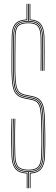

<svg xmlns="http://www.w3.org/2000/svg" viewBox="-20 -907 296 1009"><path d="M128.5 82V-3Q86.2 -3.5 68 -22.9Q49.8 -42.2 48.5 -88.2Q47.5 -127.2 47.1 -156.2Q46.8 -185.2 47.1 -214.5Q47.5 -243.8 48.5 -283H52.5Q51.5 -243.5 51.1 -214.4Q50.8 -185.2 51.1 -156.2Q51.5 -127.2 52.5 -88.2Q53.8 -43.8 71.4 -25.4Q89 -7 130.5 -7Q169.2 -7 186.2 -25.5Q203.2 -44 204.5 -88.2Q205.5 -123.8 205.9 -147.9Q206.2 -172 205.9 -198.1Q205.5 -224.2 204.5 -265.8Q203.5 -311.5 198.4 -336.9Q193.2 -362.2 181 -374Q168.8 -385.8 145.8 -390.2L113.5 -396.8Q84.8 -402.5 71.4 -416.9Q58 -431.2 53.8 -458.4Q49.5 -485.5 48.5 -529.2Q47.8 -567.2 48.6 -617.2Q49.5 -667.2 49.5 -713Q49.5 -758.5 67.2 -777.6Q85 -796.8 127.5 -797V-887H131.5V-797Q170.5 -796.8 187.4 -777.2Q204.2 -757.8 205.5 -711.8Q206.2 -681.2 206.2 -635.5Q206.2 -589.8 205.5 -535H201.5Q202.2 -589.8 202.2 -635.4Q202.2 -681 201.5 -711.8Q200.2 -756.5 184 -774.8Q167.8 -793 129.5 -793Q87.2 -793 70.4 -775.4Q53.5 -757.8 53.5 -713Q53.5 -667 52.6 -617.1Q51.8 -567.2 52.5 -529.2Q53.8 -481.8 58.8 -455.6Q63.8 -429.5 76.6 -417.6Q89.5 -405.8 114.2 -400.8L146.8 -394.2Q174.2 -388.8 187 -373.9Q199.8 -359 203.6 -332.5Q207.5 -306 208.5 -265.8Q209.5 -224.5 209.9 -198.2Q210.2 -172 209.9 -147.9Q209.5 -123.8 208.5 -88.2Q207.2 -43 189.6 -23.2Q172 -3.5 132.5 -3V82ZM120.5 82V4.8Q79.5 2.8 60.8 -19.2Q42 -41.2 40.5 -88Q39.5 -127 39.1 -156.1Q38.8 -185.2 39.1 -214.5Q39.5 -243.8 40.5 -283H44.5Q43.5 -243.8 43.1 -214.5Q42.8 -185.2 43.1 -156.1Q43.5 -127 44.5 -88Q45.8 -42 64.4 -21.1Q83 -0.2 124.5 1V82ZM136.5 82V1Q175.5 -0.5 193.4 -21.5Q211.2 -42.5 212.5 -88Q213.5 -123.5 213.9 -147.8Q214.2 -172 213.9 -198.2Q213.5 -224.5 212.5 -266Q211.5 -306.5 207.4 -333.6Q203.2 -360.8 189.9 -376.5Q176.5 -392.2 147.5 -398L115.2 -404.5Q91.8 -409.2 79.5 -420.6Q67.2 -432 62.5 -457.2Q57.8 -482.5 56.5 -529.2Q55.8 -567.2 56.6 -617.1Q57.5 -667 57.5 -713Q57.5 -756 73.2 -772.5Q89 -789 129.5 -789Q166 -789 181.1 -771.9Q196.2 -754.8 197.5 -711.5Q198.2 -681 198.2 -635.4Q198.2 -589.8 197.5 -535H193.5Q194.2 -589.8 194.2 -635.4Q194.2 -681 193.5 -711.5Q192.2 -753.2 178.2 -769.1Q164.2 -785 129.5 -785Q90.8 -785 76.1 -769.5Q61.5 -754 61.5 -713Q61.5 -667 60.6 -617.2Q59.8 -567.5 60.5 -529.5Q61.5 -483.5 65.9 -459Q70.2 -434.5 82 -423.8Q93.8 -413 116.2 -408.5L148.5 -402Q178.8 -396 192.9 -379.4Q207 -362.8 211.2 -334.6Q215.5 -306.5 216.5 -266Q217.5 -224.5 217.9 -198.2Q218.2 -172 217.9 -147.8Q217.5 -123.5 216.5 -88Q215 -41.5 196.9 -19.5Q178.8 2.5 140.5 4.8V82ZM130.5 -11Q90.8 -11 74.2 -28.2Q57.8 -45.5 56.5 -88.5Q55.5 -127.5 55.1 -156.4Q54.8 -185.2 55.1 -214.4Q55.5 -243.5 56.5 -283H60.5Q59.5 -243.5 59.1 -214.4Q58.8 -185.2 59.1 -156.4Q59.5 -127.5 60.5 -88.5Q61.8 -47 77.1 -31Q92.5 -15 130.5 -15Q165.8 -15 180.5 -31.2Q195.2 -47.5 196.5 -88.5Q197.5 -124 197.9 -148Q198.2 -172 197.9 -198.1Q197.5 -224.2 196.5 -265.5Q195.5 -309.8 191 -333.5Q186.5 -357.2 175.6 -367.9Q164.8 -378.5 144 -382.5L111.5 -389Q80.2 -395.2 65.5 -411.4Q50.8 -427.5 46.1 -456.2Q41.5 -485 40.5 -529Q39.8 -567.2 40.6 -617.2Q41.5 -667.2 41.5 -713Q41.5 -760 59.6 -781.4Q77.8 -802.8 119.5 -804.8V-887H123.5V-801Q81.2 -799.8 63.4 -779.5Q45.5 -759.2 45.5 -713Q45.5 -667.2 44.6 -617.2Q43.8 -567.2 44.5 -529Q45.5 -485.2 49.9 -457.4Q54.2 -429.5 68.4 -414.2Q82.5 -399 112.5 -393L144.8 -386.5Q166.8 -382.2 178.4 -371Q190 -359.8 194.8 -335.1Q199.5 -310.5 200.5 -265.5Q201.5 -224.2 201.9 -198.1Q202.2 -172 201.9 -148Q201.5 -124 200.5 -88.5Q199.2 -45.8 183.5 -28.4Q167.8 -11 130.5 -11ZM209.5 -535Q210.2 -589.8 210.2 -635.5Q210.2 -681.2 209.5 -712Q208.2 -758.2 191 -778.9Q173.8 -799.5 135.5 -801V-887H139.5V-804.8Q177.5 -802.5 194.8 -780.5Q212 -758.5 213.5 -712Q214.2 -681.2 214.2 -635.4Q214.2 -589.5 213.5 -535Z"/></svg>

Font: Big Shoulders Inline Display Thin Thin
Style: Regular
Weight: 250
Version: Version 2.002